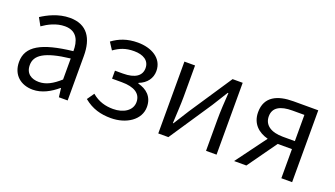

<svg xmlns="http://www.w3.org/2000/svg" viewBox="-55 -949 2366 1356"><g transform="rotate(20 1128.5 -270.5)"><path d="M217 13C285 13 347 -22 399 -66H402L410 0H476V-335C476 -465 424 -554 293 -554C206 -554 130 -514 84 -484L116 -426C157 -455 215 -486 280 -486C373 -486 396 -414 395 -341C163 -315 60 -257 60 -139C60 -41 128 13 217 13ZM239 -53C184 -53 139 -79 139 -144C139 -218 204 -264 395 -286V-128C340 -79 293 -53 239 -53Z M804 13C919 13 1018 -50 1018 -148C1018 -226 968 -267 904 -283V-288C962 -310 994 -355 994 -409C994 -506 905 -554 803 -554C723 -554 664 -530 614 -493L649 -439C693 -470 734 -488 799 -488C867 -488 915 -460 915 -402C915 -346 870 -312 778 -312H718V-252H791C884 -252 937 -220 937 -155C937 -91 874 -53 797 -53C740 -53 687 -67 637 -109L600 -56C663 -4 729 13 804 13Z M1157 0H1233L1447 -320C1468 -353 1499 -403 1520 -437H1525C1520 -366 1516 -294 1516 -236V0H1595V-540H1519L1306 -220C1285 -187 1254 -137 1233 -104H1229C1232 -174 1237 -247 1237 -304V-540H1157Z M1992 -279C1903 -279 1849 -315 1849 -381C1849 -448 1903 -476 1992 -476H2082V-279ZM1727 0H1819L1975 -219H1976H2082V0H2163V-540H1977C1858 -540 1768 -500 1768 -383C1768 -296 1824 -248 1896 -229Z"/></g></svg>

Font: Noto Sans KR DemiLight
Style: Regular
Weight: 350
Designer: Ryoko NISHIZUKA 西塚涼子 (kana, bopomofo & ideographs); Paul D. Hunt (Latin, Greek & Cyrillic); Sandoll Communications 산돌커뮤니
Foundry: Adobe
Version: Version 2.004;hotconv 1.0.118;makeotfexe 2.5.65603